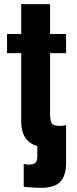

<svg xmlns="http://www.w3.org/2000/svg" viewBox="-20 -694 373 932"><path d="M120.1 105Q143.6 105 152.3 95.7Q161.1 86.4 161.1 63V15.1Q83 -7.8 83 -104V-436H14.2V-528.8H83V-673.8H223.1V-528.8H300.8V-436H223.1V-142.1Q223.1 -106.9 231.2 -95Q239.3 -83 269 -83Q279.3 -83 300.8 -85.9V94.2Q300.8 160.2 272.2 189Q243.7 217.8 178.2 217.8Q146.5 217.8 95.2 212.9V101.1Q106.9 105 120.1 105Z"/></svg>

Font: Miedinger*
Style: Bold
Weight: 700
Version: Version 001.000